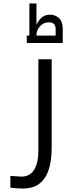

<svg xmlns="http://www.w3.org/2000/svg" viewBox="-20 -842 390 1111"><path d="M40 0ZM61 246 40 244V176Q90 180 103 180Q153 180 177.5 140.5Q202 101 202 30V-499H279V11Q279 249 114 249Q98 249 84.5 248Q71 247 61 246ZM343 -674V-593H135V-636H150V-822H191V-700Q206 -728 223.5 -742.5Q241 -757 269 -757Q300 -757 321.5 -737Q343 -717 343 -674ZM191 -641V-636H302V-674Q302 -692 292.5 -702.5Q283 -713 263 -713Q232 -713 211.5 -690Q191 -667 191 -641Z"/></svg>

Font: Cairo
Style: Regular
Weight: 400
Designer: Mohamed Gaber, the designers of Titillium
Foundry: Kief Type Foundry
Version: Version 2.009; ttfautohint (v1.5.33-1714) -l 8 -r 50 -G 200 